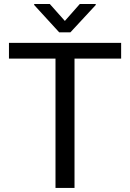

<svg xmlns="http://www.w3.org/2000/svg" viewBox="-20 -921 637 941"><path d="M573.7 -633.8H345.2V0H252V-633.8H23.9V-710.9H573.7ZM297.9 -818.4 371.1 -901.4H449.2V-896.5L325.2 -762.7H270L147.5 -896.5V-901.4H224.1Z"/></svg>

Font: Noboto
Style: Regular
Weight: 400
Designer: Google
Version: Version 2.001101; 2014